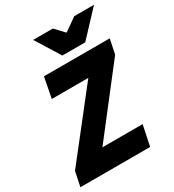

<svg xmlns="http://www.w3.org/2000/svg" viewBox="-209 -976 992 1092"><g transform="rotate(-30 287.0 -430.0)"><path d="M-6 0 14 -96 344 -516H104L130 -650H562L542 -554L216 -134H480L452 0ZM280 -700 180 -860H310L364 -802H368L450 -860H580L430 -700Z"/></g></svg>

Font: Source Sans 3 ExtraLight Black
Style: Italic
Weight: 900
Italic angle: -11°
Version: Version 3.052;hotconv 1.1.0;makeotfexe 2.6.0